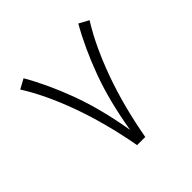

<svg xmlns="http://www.w3.org/2000/svg" viewBox="-155 -764 918 918"><g transform="rotate(-45 304.0 -305.0)"><path d="M276.9 0Q244.1 -179.7 190.2 -328.9Q136.2 -478 69.8 -583L119.1 -609.9Q180.2 -503.9 228.3 -373.3Q276.4 -242.7 304.7 -75.2Q332.5 -242.7 380.6 -373.5Q428.7 -504.4 489.3 -609.9L538.6 -583Q472.2 -477.1 418.2 -328.1Q364.3 -179.2 332 0Z"/></g></svg>

Font: Vazir Thin FD-WOL
Style: Thin-FD-WOL
Weight: 100
Designer: Saber Rastikerdar
Foundry: Saber Rastikerdar
Version: Version 30.1.0